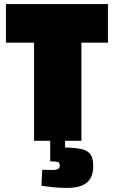

<svg xmlns="http://www.w3.org/2000/svg" viewBox="-20 -690 559 941"><path d="M299 0V33Q352 34 381 41Q410 48 423.5 67Q437 86 437 123Q437 179 405.5 205Q374 231 310 231Q276 231 240.5 227.5Q205 224 183 220L187 142L235 143Q257 143 265 138Q273 133 273 121Q273 109 265 105Q257 101 235 101H226V0H147V-481H9V-670H509V-481H379V0Z"/></svg>

Font: Cairo Black
Style: Regular
Weight: 900
Designer: Mohamed Gaber, Accademia di Belle Arti di Urbino and others
Foundry: Kief Type Foundry, Accademia di Belle Arti di Urbino and others
Version: Version 3.011